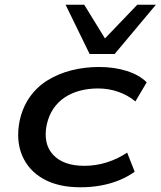

<svg xmlns="http://www.w3.org/2000/svg" viewBox="-20 -785 681 814"><path d="M321 9Q227 9 164 -26.5Q101 -62 74 -125.5Q47 -189 63 -272Q76 -331 106.5 -374Q137 -417 182.5 -445Q228 -473 283.5 -487Q339 -501 400 -501Q465 -501 518 -484Q571 -467 602 -436L554 -355Q523 -381 482 -395.5Q441 -410 396 -410Q355 -410 319 -400.5Q283 -391 254.5 -372Q226 -353 206.5 -324.5Q187 -296 178 -256Q162 -175 205.5 -128.5Q249 -82 338 -82Q386 -82 432.5 -96.5Q479 -111 519 -138L551 -57Q522 -36 485.5 -21Q449 -6 407.5 1.5Q366 9 321 9ZM360 -556 258 -765H337L425 -622L562 -765H641L466 -556Z"/></svg>

Font: Nunito Sans 10pt Expanded SemiBold
Style: Italic
Weight: 600
Width: 7
Italic angle: -9°
Designer: Vernon Adams
Foundry: Vernon Adams
Version: Version 3.101;gftools[0.9.27]